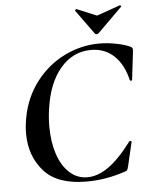

<svg xmlns="http://www.w3.org/2000/svg" viewBox="-56 -854 706 912"><g transform="rotate(-5 296.5 -398.0)"><path d="M53 -241Q53 -273 60 -313Q78 -412 135 -485.5Q192 -559 271.5 -597.5Q351 -636 436 -636Q476 -636 518.5 -627.5Q561 -619 585 -607Q591 -603 592.5 -599Q594 -595 593 -584L577 -450Q577 -447 572 -447Q567 -447 566 -450Q549 -525 504.5 -567Q460 -609 395 -609Q308 -609 248.5 -539Q189 -469 172 -346Q166 -304 166 -264Q166 -191 185 -133Q204 -75 240.5 -41.5Q277 -8 326 -8Q376 -8 428 -45Q480 -82 538 -160Q539 -162 542 -162Q545 -162 547.5 -160.5Q550 -159 549 -157L522 -42Q519 -30 516 -25.5Q513 -21 504 -19Q414 12 320 12Q181 12 117 -60.5Q53 -133 53 -241ZM336 -802Q336 -804 339 -806.5Q342 -809 344 -808L438 -769L549 -808H550Q553 -808 555 -805.5Q557 -803 555 -801L438 -685Q434 -681 428 -681Q423 -681 420 -685L336 -801Z"/></g></svg>

Font: Cormorant Garamond
Style: Bold Italic
Weight: 700
Italic angle: -10°
Designer: Christian Thalmann (Catharsis Fonts)
Foundry: Catharsis Fonts
Version: Version 4.000